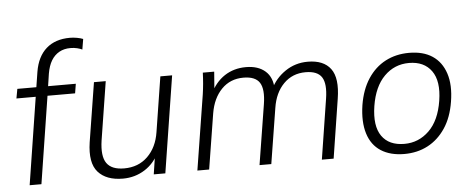

<svg xmlns="http://www.w3.org/2000/svg" viewBox="-50 -862 2424 991"><g transform="rotate(-5 1162.0 -366.0)"><path d="M67 0 138 -452H38L47 -501H162L143 -485L158 -580Q171 -658 217.5 -699Q264 -740 340 -740Q358 -740 377 -736.5Q396 -733 408 -728L399 -674Q389 -679 373 -683Q357 -687 338 -687Q305 -687 280 -673Q255 -659 239 -632.5Q223 -606 216 -565L204 -485L196 -501H350L342 -452H199L128 0Z M550 8Q464 8 421.5 -40Q379 -88 395 -194L444 -501H505L457 -198Q445 -117 470.5 -80.5Q496 -44 561 -44Q635 -44 683 -91Q731 -138 743 -216L788 -501H849L770 0H710L728 -118H743Q715 -57 664 -24.5Q613 8 550 8Z M936 0 998 -389Q1002 -416 1004.5 -444Q1007 -472 1008 -501H1067L1058 -386H1044Q1073 -447 1121 -478.5Q1169 -510 1232 -510Q1295 -510 1332 -477.5Q1369 -445 1370 -383H1357Q1383 -439 1435 -474.5Q1487 -510 1552 -510Q1634 -510 1670.5 -461Q1707 -412 1690 -306L1642 0H1581L1630 -312Q1642 -388 1620 -422.5Q1598 -457 1536 -457Q1468 -457 1422.5 -411Q1377 -365 1365 -287L1319 0H1258L1308 -312Q1320 -388 1298 -422.5Q1276 -457 1214 -457Q1146 -457 1101 -411Q1056 -365 1043 -287L997 0Z M2008 8Q1936 8 1887.5 -23Q1839 -54 1820 -115Q1801 -176 1814 -262Q1827 -342 1863.5 -397.5Q1900 -453 1954.5 -481.5Q2009 -510 2077 -510Q2150 -510 2197.5 -478.5Q2245 -447 2265 -386.5Q2285 -326 2271 -240Q2258 -159 2221 -104Q2184 -49 2130 -20.5Q2076 8 2008 8ZM2013 -44Q2087 -44 2141 -96.5Q2195 -149 2211 -250Q2227 -351 2188.5 -404.5Q2150 -458 2072 -458Q1997 -458 1944 -405Q1891 -352 1875 -252Q1859 -150 1896 -97Q1933 -44 2013 -44Z"/></g></svg>

Font: Mulish ExtraLight Light
Style: Italic
Weight: 300
Italic angle: -9°
Version: Version 3.603